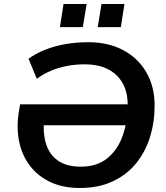

<svg xmlns="http://www.w3.org/2000/svg" viewBox="-20 -925 825 955"><path d="M376 10Q293 10 230.5 -19.5Q168 -49 128.5 -101Q89 -153 75 -222Q61 -291 74 -370L80 -406H651L636 -302H161L202 -353Q191 -276 206.5 -218Q222 -160 265.5 -128Q309 -96 382 -96Q462 -96 513.5 -137.5Q565 -179 590 -249.5Q615 -320 615 -405Q615 -467 589.5 -512Q564 -557 516.5 -581Q469 -605 401 -605Q355 -605 313.5 -597Q272 -589 234.5 -573.5Q197 -558 163 -533L122 -633Q160 -660 205.5 -678Q251 -696 305 -705.5Q359 -715 420 -715Q518 -715 592 -676Q666 -637 707.5 -566Q749 -495 749 -400Q749 -317 726 -243Q703 -169 656.5 -112Q610 -55 540 -22.5Q470 10 376 10ZM466 -790 485 -905H599L581 -790ZM278 -790 296 -905H411L392 -790Z"/></svg>

Font: Nunito Sans 12pt ExtraLight
Style: Italic
Weight: 200
Italic angle: -9°
Designer: Vernon Adams
Foundry: Vernon Adams
Version: Version 3.101;gftools[0.9.27]